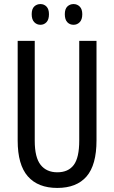

<svg xmlns="http://www.w3.org/2000/svg" viewBox="-20 -915 562 945"><path d="M455 -224Q455 -103 406 -46.5Q357 10 262 10Q167 10 117 -47Q67 -104 67 -223V-714H151V-222Q151 -140 180 -103.5Q209 -67 262 -67Q316 -67 343 -103Q370 -139 370 -223V-714H455ZM136 -845Q136 -871 148.5 -883Q161 -895 179 -895Q197 -895 209 -882.5Q221 -870 221 -845Q221 -819 209 -806Q197 -793 179 -793Q161 -793 148.5 -806Q136 -819 136 -845ZM299 -845Q299 -871 311.5 -883Q324 -895 342 -895Q360 -895 372.5 -882.5Q385 -870 385 -845Q385 -819 372.5 -806Q360 -793 342 -793Q323 -793 311 -806Q299 -819 299 -845Z"/></svg>

Font: Noto Sans Myanmar ExtraCondensed
Style: Regular
Weight: 400
Width: 2
Designer: Monotype Design Team
Foundry: Monotype Imaging Inc.
Version: Version 2.107; ttfautohint (v1.8.4.7-5d5b)